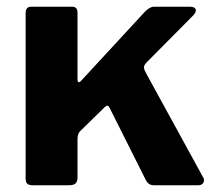

<svg xmlns="http://www.w3.org/2000/svg" viewBox="-20 -550 644 570"><path d="M583.1 -23.4Q587.8 -16 584 -8Q580.1 0 568.1 0H437.4Q426.9 0 420.7 -5.4Q414.5 -10.8 410.4 -20.5L306.8 -227Q303.6 -234.7 300 -236.1Q296.4 -237.4 289.5 -230.6L218.5 -161.2Q214.5 -157.2 212.3 -151.7Q210.1 -146.3 210.1 -136.3V-24.1Q210.1 -10.7 204.2 -5.4Q198.3 0 183.8 0H78.5Q65.1 0 60.6 -4.9Q56.1 -9.7 56.1 -20.7V-510.7Q56.1 -530 72.2 -530H194.7Q210.1 -530 210.1 -512.2V-313.8Q210.1 -308.4 212.8 -306.3Q215.5 -304.2 221.5 -310.9L410 -515Q424.7 -530 437 -530H543.8Q558.2 -530 560.9 -522.4Q563.5 -514.9 554.4 -505L413.9 -363.4Q408.3 -357.1 407.5 -351.8Q406.6 -346.4 412.2 -335.3L583.1 -23.4Z"/></svg>

Font: Libre Franklin Thin
Style: Regular
Weight: 100
Designer: Pablo Impallari, Rodrigo Fuenzalida, Nhung Nguyen
Foundry: Impallari Type
Version: Version 3.000